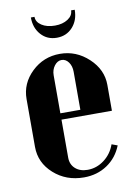

<svg xmlns="http://www.w3.org/2000/svg" viewBox="-79 -723 544 785"><g transform="rotate(-10 192.5 -331.0)"><path d="M272 -671.9H287.1Q287.1 -628.4 261.5 -600.1Q235.8 -571.8 195.8 -571.8Q155.8 -571.8 130.4 -600.1Q105 -628.4 105 -671.9H120.1Q120.1 -650.4 141.8 -636.2Q163.6 -622.1 196.8 -622.1Q229 -622.1 250.5 -636.2Q272 -650.4 272 -671.9ZM29.8 -346.2Q29.8 -411.1 78.6 -458Q127.4 -504.9 195.8 -504.9Q263.2 -504.9 314.2 -457.3Q365.2 -409.7 365.2 -346.2V-238.8H155.8V-81.1Q155.8 -52.7 175 -35.4Q194.3 -18.1 226.1 -18.1Q263.2 -18.1 294.7 -41.7Q326.2 -65.4 339.8 -104L363.8 -95.2Q344.2 -45.9 302.5 -18.1Q260.7 9.8 206.1 9.8Q132.3 9.8 81.1 -36.1Q29.8 -82 29.8 -147.9ZM155.8 -265.1H238.8V-422.9Q238.8 -446.8 227.1 -462.9Q215.3 -479 198.2 -479Q181.2 -479 168.5 -462.4Q155.8 -445.8 155.8 -422.9Z"/></g></svg>

Font: Moniqa Black Heading
Style: Regular
Weight: 900
Designer: Rajesh Rajput
Foundry: Rajesh Rajput
Version: Version 1.000